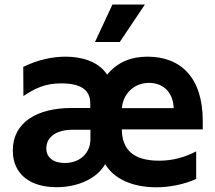

<svg xmlns="http://www.w3.org/2000/svg" viewBox="-20 -797 926 828"><path d="M604.8 -777.3H464.8L389.6 -615.8H496.4ZM854.4 -275.6C854.4 -461.3 760.7 -552.6 616.1 -552.6C545.1 -552.6 486.2 -528.8 442.1 -475.1C402.7 -535.2 327.1 -552.6 262.1 -552.6C205.6 -552.6 142.4 -539.1 80.3 -508.5L81 -382.8C131.7 -416.2 174 -437.5 245 -437.5C350.9 -437.5 369.3 -391 369.3 -350.9V-331.3H288.4C141.7 -331.3 35.2 -270.6 35.2 -148.1C35.2 -44.7 111.2 10.3 224.1 10.3C316.1 10.3 398.1 -27 433.6 -89.1C471.6 -24.9 552.6 10.7 654.1 10.7C712 10.7 774.9 -2.1 826 -25.2V-144.2C775.2 -117.9 724.1 -104 666.2 -104C550.4 -104 506.4 -155.5 505.3 -239H854.4ZM505.7 -330.6C510.3 -391.3 556.8 -439.6 622.9 -439.6C687.5 -439.6 727.6 -394.2 729 -330.6ZM370 -197.1C370 -136.7 324.9 -94.1 259.2 -94.1C211.6 -94.1 179.7 -116.8 179.7 -157.3C179.7 -198.2 211.6 -237.6 296.2 -237.6H370Z"/></svg>

Font: TID UI
Style: Bold
Weight: 700
Designer: The TID Project Authors
Foundry: Bakken & Bæck
Version: Version 1.001;hotconv 1.0.109;makeotfexe 2.5.65596